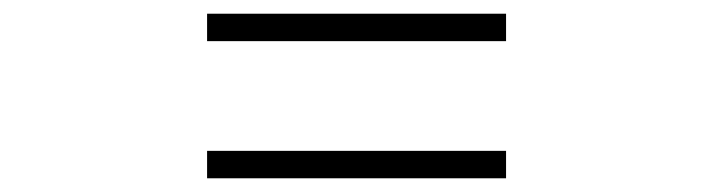

<svg xmlns="http://www.w3.org/2000/svg" viewBox="-20 -520 1040 280"><path d="M718 -460V-500H282V-460ZM718 -260V-300H282V-260Z"/></svg>

Font: Noto Serif CJK SC SemiBold
Style: Regular
Weight: 600
Designer: Ryoko NISHIZUKA 西塚涼子 (kana & ideographs); Frank Grießhammer (Latin, Greek & Cyrillic); Wenlong ZHANG 张文龙 (bopomofo); San
Foundry: Adobe
Version: Version 2.001;hotconv 1.1.0;makeotfexe 2.6.0